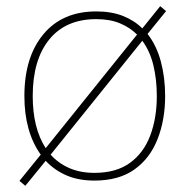

<svg xmlns="http://www.w3.org/2000/svg" viewBox="-20 -575 615 622"><path d="M515 -264Q515 -187 490.5 -124.5Q466 -62 415.5 -26Q365 10 286 10Q234 10 195 -7Q156 -24 128 -54L62 27L43 11L112 -74Q59 -148 59 -264Q59 -390 120.5 -464Q182 -538 292 -538Q341 -538 378 -523.5Q415 -509 441 -483L499 -555L518 -539L458 -465Q487 -428 501 -376Q515 -324 515 -264ZM86 -264Q86 -160 128 -95L424 -463Q401 -486 368.5 -499.5Q336 -513 292 -513Q193 -513 139.5 -447Q86 -381 86 -264ZM488 -264Q488 -317 477 -363Q466 -409 441 -443L144 -74Q169 -46 204.5 -30.5Q240 -15 286 -15Q356 -15 400.5 -47Q445 -79 466.5 -135.5Q488 -192 488 -264Z"/></svg>

Font: Noto Sans Bengali UI Thin
Style: Regular
Weight: 100
Designer: Jelle Bosma - Monotype Design Team
Foundry: Monotype Imaging Inc.
Version: Version 2.003; ttfautohint (v1.8.4.7-5d5b)